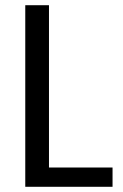

<svg xmlns="http://www.w3.org/2000/svg" viewBox="-20 -717 472 737"><path d="M168 -74H412V0H77V-697H168Z"/></svg>

Font: MSTAGE
Style: Regular
Weight: 400
Designer: Ninad Kale (Devanagari), Jonny Pinhorn (Latin)
Foundry: Indian Type Foundry
Version: 4.004